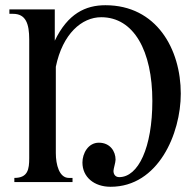

<svg xmlns="http://www.w3.org/2000/svg" viewBox="-20 -698 750 736"><path d="M190 -662H16V-645H30C79 -645 92 -607 92 -547V-92C92 -49 87 -16 35 -16V0H258V-16H244C207 -16 194 -67 194 -111V-442C220 -569 294 -632 368 -632C493 -632 564 -503 564 -311C564 -132 510 -19 437 -19C422 -19 415 -30 415 -43C415 -51 423 -75 423 -86C423 -118 402 -151 359 -151C318 -151 296 -110 296 -75C296 -19 341 18 404 18C587 18 673 -186 673 -339C673 -510 580 -678 384 -678C308 -678 240 -646 190 -542Z"/></svg>

Font: STIXGeneral
Style: Regular
Weight: 400
Designer: MicroPress Inc., with final additions and corrections provided by Coen Hoffman, Elsevier (retired)
Version: Version 1.1.0